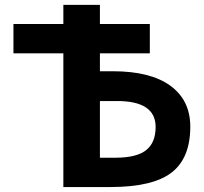

<svg xmlns="http://www.w3.org/2000/svg" viewBox="-20 -752 822 774"><path d="M382.8 -344.7V-116.2H445.3Q530.3 -116.2 568.8 -146.5Q607.4 -176.8 607.4 -240.2Q607.4 -345.7 449.2 -344.7ZM235.4 2V-537.1H34.2V-655.3H235.4V-732.4H382.8V-655.3H584V-537.1H382.8V-464.8H434.6Q586.9 -464.8 667 -406.2Q747.1 -347.7 747.1 -241.2Q747.1 -114.3 671.4 -56.2Q595.7 2 424.8 2Z"/></svg>

Font: Gen Shin Gothic Bold
Style: Bold
Weight: 700
Designer: [Source Han Sans]
Ryoko NISHIZUKA  (kana & ideographs); Paul D. Hunt (Latin, Greek & Cyrillic); Wenlong ZHANG  (bopomofo
Version: Version 1.002.20150607